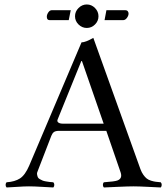

<svg xmlns="http://www.w3.org/2000/svg" viewBox="-20 -826 739 851"><path d="M451.7 -780.8H535.6Q542.5 -780.8 546.1 -776.4Q549.8 -772 549.8 -766.1Q549.8 -756.3 542.5 -746.6Q535.2 -736.8 526.4 -736.8H443.4ZM284.7 -736.8H199.7Q187.5 -736.8 187.5 -752Q187.5 -761.2 194.1 -771Q200.7 -780.8 209.5 -780.8H293.5ZM260.7 -277.8H439.5L343.3 -555.2H340.3L235.4 -296.4Q231.9 -288.1 238.5 -283Q245.1 -277.8 260.7 -277.8ZM147.5 -68.8Q143.1 -60.1 144.3 -53Q145.5 -45.9 147.5 -41Q149.4 -36.1 156 -32.2Q162.6 -28.3 168.5 -25.9Q174.3 -23.4 183.3 -22Q192.4 -20.5 199.7 -19.5Q207 -18.6 216.3 -18.1Q220.7 -13.7 220.7 -6.6Q220.7 0.5 216.3 4.9Q201.7 4.4 166.5 2.2Q131.3 0 108.4 0Q86.9 0 55.9 2.2Q24.9 4.4 9.3 4.9Q4.9 0.5 4.9 -6.6Q4.9 -13.7 9.3 -18.1Q45.9 -20.5 68.6 -35.2Q91.3 -49.8 109.4 -91.8L341.3 -638.2Q358.9 -638.2 393.6 -658.2L602.5 -76.2Q607.9 -61.5 615.5 -51Q623 -40.5 630.4 -34.7Q637.7 -28.8 649.7 -25.1Q661.6 -21.5 669.7 -20.5Q677.7 -19.5 692.4 -18.1Q696.8 -13.7 696.8 -6.6Q696.8 0.5 692.4 4.9Q679.2 4.4 637 2.2Q594.7 0 571.3 0Q548.8 0 500.7 2.2Q452.6 4.4 440.4 4.9Q436 0.5 436 -6.6Q436 -13.7 440.4 -18.1Q488.3 -21.5 500 -25.9Q523.9 -34.7 514.6 -62L451.2 -246.1H242.7Q226.1 -246.1 219 -240.7Q211.9 -235.4 207.5 -224.1ZM328.1 -717.5Q312.5 -732.9 312.5 -753.9Q312.5 -774.9 328.1 -790.5Q343.8 -806.2 364.7 -806.2Q385.7 -806.2 401.1 -790.5Q416.5 -774.9 416.5 -753.9Q416.5 -732.9 401.1 -717.5Q385.7 -702.1 364.7 -702.1Q343.8 -702.1 328.1 -717.5Z"/></svg>

Font: Linux Libertine Display G
Style: Regular
Weight: 400
Designer: Philipp H. Poll
Foundry: Philipp H. Poll
Version: Version 5.0.9